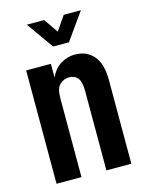

<svg xmlns="http://www.w3.org/2000/svg" viewBox="-108 -766 632 833"><g transform="rotate(-15 208.0 -350.0)"><path d="M41 0V-509H152V-448Q170 -486 199.5 -503.5Q229 -521 262 -521Q315 -521 346 -485Q377 -449 377 -376V0H265V-357Q265 -398 251.5 -415Q238 -432 213 -432Q189 -432 171 -415.5Q153 -399 153 -355V0ZM181 -579 95 -700H173L217 -636L261 -700H338L252 -579Z"/></g></svg>

Font: Special Gothic Condensed One
Style: Regular
Weight: 400
Designer: Alistair McCready
Foundry: Monolith
Version: Version 1.010; ttfautohint (v1.8.4.7-5d5b)